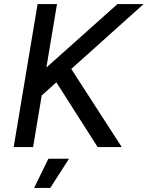

<svg xmlns="http://www.w3.org/2000/svg" viewBox="-20 -720 723 940"><path d="M150 -222 136 -326 555 -700H683ZM47 0 164 -700H259L142 0ZM458 0 231 -356 306 -418 576 0ZM147 200 217 57H318L226 200Z"/></svg>

Font: Figtree Light Medium
Style: Italic
Weight: 500
Italic angle: -9.5°
Version: Version 2.000